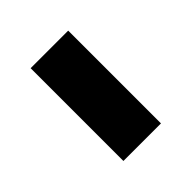

<svg xmlns="http://www.w3.org/2000/svg" viewBox="-104 -815 477 477"><g transform="rotate(-45 134.0 -577.0)"><path d="M68 -414V-740H200V-414Z"/></g></svg>

Font: IBM Plex Arabic
Style: Bold
Weight: 700
Designer: Mike Abbink, Paul van der Laan, Pieter van Rosmalen, Wael Morcos, Khajak Apelian
Foundry: Bold Monday
Version: Version 1.0